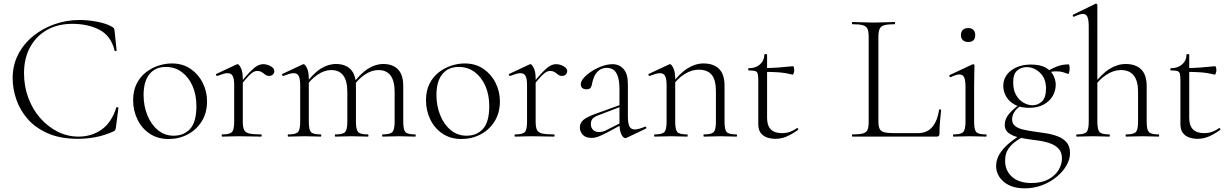

<svg xmlns="http://www.w3.org/2000/svg" viewBox="-20 -745 6700 1047"><path d="M413 -636Q460 -636 510 -626.5Q560 -617 591 -599Q599 -594 601.5 -590Q604 -586 605 -575L616 -470Q616 -468 611 -466.5Q606 -465 605 -469Q585 -550 522.5 -582.5Q460 -615 374 -615Q295 -615 236 -581.5Q177 -548 144 -487.5Q111 -427 111 -346Q111 -274 134.5 -211Q158 -148 199.5 -101Q241 -54 294.5 -27Q348 0 408 0Q479 0 533.5 -38Q588 -76 614 -158Q615 -162 620.5 -160.5Q626 -159 626 -157L612 -50Q610 -38 607.5 -34.5Q605 -31 596 -27Q548 -6 500.5 3Q453 12 405 12Q310 12 242 -17.5Q174 -47 131.5 -95.5Q89 -144 69 -202.5Q49 -261 49 -319Q49 -390 79 -448Q109 -506 160.5 -548Q212 -590 277.5 -613Q343 -636 413 -636Z M899 13Q840 13 796.5 -16Q753 -45 729.5 -93.5Q706 -142 706 -198Q706 -250 725 -288Q744 -326 775.5 -350.5Q807 -375 844 -387Q881 -399 917 -399Q977 -399 1020 -369Q1063 -339 1086 -292Q1109 -245 1109 -193Q1109 -129 1080 -83Q1051 -37 1003.5 -12Q956 13 899 13ZM927 -5Q983 -5 1017 -42.5Q1051 -80 1051 -167Q1051 -228 1030 -276Q1009 -324 971.5 -352Q934 -380 884 -380Q827 -380 795 -340.5Q763 -301 763 -227Q763 -168 783.5 -117Q804 -66 841 -35.5Q878 -5 927 -5Z M1285 -271 1281 -281Q1318 -327 1341.5 -351.5Q1365 -376 1382 -385.5Q1399 -395 1415 -395Q1436 -395 1456 -384Q1476 -373 1476 -357Q1476 -347 1468.5 -339Q1461 -331 1447 -331Q1435 -331 1426.5 -338Q1418 -345 1408 -351.5Q1398 -358 1381 -358Q1372 -358 1361.5 -352.5Q1351 -347 1333.5 -328.5Q1316 -310 1285 -271ZM1192 0Q1189 0 1189 -6Q1189 -12 1192 -12Q1233 -12 1245 -25Q1257 -38 1257 -81V-281Q1257 -315 1249 -330.5Q1241 -346 1221 -346Q1211 -346 1197 -342Q1183 -338 1165 -331Q1161 -330 1158.5 -335Q1156 -340 1160 -342L1271 -394Q1273 -395 1276 -395Q1283 -395 1293.5 -374.5Q1304 -354 1304 -315V-81Q1304 -52 1311 -37Q1318 -22 1339.5 -17Q1361 -12 1404 -12Q1407 -12 1407 -6Q1407 0 1404 0Q1380 0 1348 -1Q1316 -2 1281 -2Q1256 -2 1232.5 -1Q1209 0 1192 0Z M2066 0Q2064 0 2064 -6Q2064 -12 2066 -12Q2107 -12 2119.5 -25Q2132 -38 2132 -81V-244Q2132 -363 2043 -363Q2006 -363 1968.5 -337.5Q1931 -312 1902 -269L1898 -281Q1944 -343 1985.5 -369.5Q2027 -396 2070 -396Q2122 -396 2150.5 -366.5Q2179 -337 2179 -275V-81Q2179 -38 2190.5 -25Q2202 -12 2244 -12Q2247 -12 2247 -6Q2247 0 2244 0Q2227 0 2204 -1Q2181 -2 2155 -2Q2130 -2 2107 -1Q2084 0 2066 0ZM1809 0Q1806 0 1806 -6Q1806 -12 1809 -12Q1850 -12 1862 -25Q1874 -38 1874 -81V-244Q1874 -363 1786 -363Q1749 -363 1711.5 -337.5Q1674 -312 1645 -269L1641 -281Q1686 -343 1727.5 -369.5Q1769 -396 1812 -396Q1864 -396 1892.5 -366.5Q1921 -337 1921 -275V-81Q1921 -38 1933 -25Q1945 -12 1987 -12Q1989 -12 1989 -6Q1989 0 1987 0Q1969 0 1946.5 -1Q1924 -2 1898 -2Q1873 -2 1849.5 -1Q1826 0 1809 0ZM1552 0Q1549 0 1549 -6Q1549 -12 1552 -12Q1593 -12 1605 -25Q1617 -38 1617 -81V-281Q1617 -315 1609 -330.5Q1601 -346 1581 -346Q1571 -346 1557 -342Q1543 -338 1525 -331Q1521 -330 1518.5 -335Q1516 -340 1520 -342L1631 -394Q1633 -395 1636 -395Q1643 -395 1653.5 -374.5Q1664 -354 1664 -315V-81Q1664 -38 1675.5 -25Q1687 -12 1729 -12Q1732 -12 1732 -6Q1732 0 1729 0Q1712 0 1689 -1Q1666 -2 1641 -2Q1616 -2 1592.5 -1Q1569 0 1552 0Z M2496 13Q2437 13 2393.5 -16Q2350 -45 2326.5 -93.5Q2303 -142 2303 -198Q2303 -250 2322 -288Q2341 -326 2372.5 -350.5Q2404 -375 2441 -387Q2478 -399 2514 -399Q2574 -399 2617 -369Q2660 -339 2683 -292Q2706 -245 2706 -193Q2706 -129 2677 -83Q2648 -37 2600.5 -12Q2553 13 2496 13ZM2524 -5Q2580 -5 2614 -42.5Q2648 -80 2648 -167Q2648 -228 2627 -276Q2606 -324 2568.5 -352Q2531 -380 2481 -380Q2424 -380 2392 -340.5Q2360 -301 2360 -227Q2360 -168 2380.5 -117Q2401 -66 2438 -35.5Q2475 -5 2524 -5Z M2882 -271 2878 -281Q2915 -327 2938.5 -351.5Q2962 -376 2979 -385.5Q2996 -395 3012 -395Q3033 -395 3053 -384Q3073 -373 3073 -357Q3073 -347 3065.5 -339Q3058 -331 3044 -331Q3032 -331 3023.5 -338Q3015 -345 3005 -351.5Q2995 -358 2978 -358Q2969 -358 2958.5 -352.5Q2948 -347 2930.5 -328.5Q2913 -310 2882 -271ZM2789 0Q2786 0 2786 -6Q2786 -12 2789 -12Q2830 -12 2842 -25Q2854 -38 2854 -81V-281Q2854 -315 2846 -330.5Q2838 -346 2818 -346Q2808 -346 2794 -342Q2780 -338 2762 -331Q2758 -330 2755.5 -335Q2753 -340 2757 -342L2868 -394Q2870 -395 2873 -395Q2880 -395 2890.5 -374.5Q2901 -354 2901 -315V-81Q2901 -52 2908 -37Q2915 -22 2936.5 -17Q2958 -12 3001 -12Q3004 -12 3004 -6Q3004 0 3001 0Q2977 0 2945 -1Q2913 -2 2878 -2Q2853 -2 2829.5 -1Q2806 0 2789 0Z M3398 6Q3394 8 3390 8Q3378 8 3368 -13Q3358 -34 3358 -74V-255Q3358 -304 3348.5 -330Q3339 -356 3323.5 -365.5Q3308 -375 3290 -375Q3263 -375 3246 -361Q3229 -347 3220.5 -327.5Q3212 -308 3209 -291Q3208 -281 3202.5 -269.5Q3197 -258 3177 -258Q3164 -258 3155.5 -265Q3147 -272 3147 -285Q3147 -302 3164 -321Q3181 -340 3207.5 -357Q3234 -374 3264 -384.5Q3294 -395 3320 -395Q3357 -395 3380.5 -368.5Q3404 -342 3404 -285V-108Q3404 -72 3412.5 -55.5Q3421 -39 3442 -39Q3461 -39 3497 -54Q3502 -56 3504 -50.5Q3506 -45 3501 -43ZM3205 7Q3173 7 3157.5 -10.5Q3142 -28 3142 -50Q3142 -76 3163 -92.5Q3184 -109 3232 -126L3368 -175L3370 -165L3242 -116Q3220 -108 3211 -97Q3202 -86 3202 -69Q3202 -48 3214.5 -36.5Q3227 -25 3246 -25Q3257 -25 3266.5 -27.5Q3276 -30 3284 -34L3377 -81L3379 -70L3292 -23Q3261 -7 3242.5 0Q3224 7 3205 7Z M3819 0Q3816 0 3816 -6Q3816 -12 3819 -12Q3860 -12 3872 -25Q3884 -38 3884 -81V-248Q3884 -309 3861 -337Q3838 -365 3789 -365Q3751 -365 3711.5 -340Q3672 -315 3643 -271L3639 -283Q3686 -345 3729 -372Q3772 -399 3816 -399Q3871 -399 3901 -369.5Q3931 -340 3931 -278V-81Q3931 -38 3942.5 -25Q3954 -12 3996 -12Q3999 -12 3999 -6Q3999 0 3996 0Q3979 0 3956 -1Q3933 -2 3908 -2Q3883 -2 3859.5 -1Q3836 0 3819 0ZM3550 0Q3547 0 3547 -6Q3547 -12 3550 -12Q3591 -12 3603 -25Q3615 -38 3615 -81V-281Q3615 -315 3607 -330.5Q3599 -346 3579 -346Q3569 -346 3555 -342Q3541 -338 3523 -331Q3519 -330 3516.5 -335Q3514 -340 3518 -342L3629 -394Q3631 -395 3634 -395Q3641 -395 3651.5 -374.5Q3662 -354 3662 -315V-81Q3662 -38 3673.5 -25Q3685 -12 3727 -12Q3730 -12 3730 -6Q3730 0 3727 0Q3710 0 3687 -1Q3664 -2 3639 -2Q3614 -2 3590.5 -1Q3567 0 3550 0Z M4208 12Q4184 12 4162.5 4.5Q4141 -3 4128 -20.5Q4115 -38 4115 -68V-306Q4115 -331 4112 -342.5Q4109 -354 4098 -357.5Q4087 -361 4063 -361Q4060 -361 4060 -367Q4060 -373 4063 -373Q4101 -373 4124.5 -394Q4148 -415 4148 -447Q4148 -450 4155.5 -450Q4163 -450 4163 -447V-102Q4163 -60 4183.5 -39.5Q4204 -19 4244 -19Q4271 -19 4291.5 -27.5Q4312 -36 4325 -46Q4329 -48 4332 -43.5Q4335 -39 4331 -36Q4294 -10 4266 1Q4238 12 4208 12ZM4301 -338Q4262 -348 4226.5 -350.5Q4191 -353 4151 -353V-374Q4190 -374 4226.5 -377Q4263 -380 4304 -384Q4307 -384 4309 -377.5Q4311 -371 4311 -361Q4311 -354 4308 -345.5Q4305 -337 4301 -338Z M4770 -543V-85Q4770 -57 4776.5 -43Q4783 -29 4801.5 -24Q4820 -19 4856 -19H4984Q5037 -19 5065 -54Q5093 -89 5101 -146Q5101 -149 5106.5 -148.5Q5112 -148 5112 -145Q5109 -119 5106 -82.5Q5103 -46 5103 -15Q5103 0 5088 0H4628Q4626 0 4626 -6Q4626 -12 4628 -12Q4666 -12 4685 -17Q4704 -22 4710.5 -37Q4717 -52 4717 -81V-544Q4717 -573 4710.5 -587.5Q4704 -602 4685 -607.5Q4666 -613 4628 -613Q4626 -613 4626 -619Q4626 -625 4628 -625Q4652 -625 4681.5 -623.5Q4711 -622 4743 -622Q4777 -622 4806.5 -623.5Q4836 -625 4859 -625Q4861 -625 4861 -619Q4861 -613 4859 -613Q4821 -613 4802 -607.5Q4783 -602 4776.5 -587Q4770 -572 4770 -543Z M5179 0Q5177 0 5177 -6Q5177 -12 5179 -12Q5220 -12 5232.5 -25Q5245 -38 5245 -81V-270Q5245 -306 5238 -322.5Q5231 -339 5212 -339Q5203 -339 5191.5 -335.5Q5180 -332 5164 -324Q5160 -323 5157.5 -328.5Q5155 -334 5159 -336L5283 -394Q5286 -395 5287 -395Q5289 -395 5291.5 -393Q5294 -391 5294 -388Q5294 -381 5293 -349.5Q5292 -318 5292 -271V-81Q5292 -38 5303.5 -25Q5315 -12 5357 -12Q5360 -12 5360 -6Q5360 0 5357 0Q5340 0 5317 -1Q5294 -2 5268 -2Q5243 -2 5220 -1Q5197 0 5179 0ZM5260 -516Q5241 -516 5230.5 -526Q5220 -536 5220 -554Q5220 -572 5230.5 -582Q5241 -592 5260 -592Q5278 -592 5288 -582Q5298 -572 5298 -554Q5298 -516 5260 -516Z M5568 282Q5496 282 5454 246.5Q5412 211 5412 160Q5412 125 5431.5 93.5Q5451 62 5487 32.5Q5523 3 5572 -25L5582 -14Q5553 3 5525 21.5Q5497 40 5479 66Q5461 92 5461 131Q5461 186 5499 219.5Q5537 253 5604 253Q5660 253 5697 233Q5734 213 5752.5 182Q5771 151 5771 119Q5771 87 5754.5 68Q5738 49 5711 38.5Q5684 28 5652 23Q5620 18 5588 14Q5558 10 5528.5 2.5Q5499 -5 5479 -20.5Q5459 -36 5459 -64Q5459 -98 5484 -126Q5509 -154 5537 -173L5544 -166Q5524 -154 5511.5 -134.5Q5499 -115 5499 -94Q5499 -71 5515.5 -58Q5532 -45 5557.5 -39Q5583 -33 5610 -29Q5646 -24 5682 -18.5Q5718 -13 5748 -1.5Q5778 10 5796.5 31.5Q5815 53 5815 90Q5815 123 5796 156.5Q5777 190 5743 218.5Q5709 247 5664 264.5Q5619 282 5568 282ZM5591 -157Q5546 -157 5515 -173.5Q5484 -190 5467.5 -217.5Q5451 -245 5451 -277Q5451 -310 5469.5 -336Q5488 -362 5522 -377.5Q5556 -393 5602 -393Q5654 -393 5683.5 -375.5Q5713 -358 5725 -332.5Q5737 -307 5737 -283Q5737 -250 5720.5 -221.5Q5704 -193 5671.5 -175Q5639 -157 5591 -157ZM5611 -171Q5640 -171 5662 -192Q5684 -213 5684 -263Q5684 -317 5651.5 -348Q5619 -379 5579 -379Q5549 -379 5527 -360.5Q5505 -342 5505 -296Q5505 -254 5521 -226.5Q5537 -199 5561.5 -185Q5586 -171 5611 -171ZM5684 -319V-353Q5714 -371 5743.5 -382.5Q5773 -394 5808 -394Q5810 -394 5811.5 -387Q5813 -380 5813 -373Q5813 -363 5810.5 -351.5Q5808 -340 5804 -342Q5796 -345 5779.5 -350.5Q5763 -356 5740 -356Q5727 -356 5715.5 -354Q5704 -352 5693 -349Z M5852 0Q5849 0 5849 -6Q5849 -12 5852 -12Q5893 -12 5905 -25Q5917 -38 5917 -81V-600Q5917 -636 5910 -652.5Q5903 -669 5885 -669Q5869 -669 5837 -654Q5833 -652 5830.5 -657.5Q5828 -663 5832 -665L5955 -725Q5956 -725 5956 -725Q5956 -725 5957 -725Q5960 -725 5962 -723Q5964 -721 5964 -718V-81Q5964 -38 5976 -25Q5988 -12 6030 -12Q6032 -12 6032 -6Q6032 0 6030 0Q6012 0 5989.5 -1Q5967 -2 5941 -2Q5916 -2 5892.5 -1Q5869 0 5852 0ZM6121 0Q6118 0 6118 -6Q6118 -12 6121 -12Q6162 -12 6174 -25Q6186 -38 6186 -81V-244Q6186 -363 6092 -363Q6053 -363 6013.5 -337.5Q5974 -312 5945 -269L5941 -281Q5988 -343 6031 -369.5Q6074 -396 6119 -396Q6173 -396 6203 -366.5Q6233 -337 6233 -275V-81Q6233 -38 6245 -25Q6257 -12 6299 -12Q6301 -12 6301 -6Q6301 0 6299 0Q6281 0 6258.5 -1Q6236 -2 6210 -2Q6185 -2 6161.5 -1Q6138 0 6121 0Z M6510 12Q6486 12 6464.5 4.5Q6443 -3 6430 -20.5Q6417 -38 6417 -68V-306Q6417 -331 6414 -342.5Q6411 -354 6400 -357.5Q6389 -361 6365 -361Q6362 -361 6362 -367Q6362 -373 6365 -373Q6403 -373 6426.5 -394Q6450 -415 6450 -447Q6450 -450 6457.5 -450Q6465 -450 6465 -447V-102Q6465 -60 6485.5 -39.5Q6506 -19 6546 -19Q6573 -19 6593.5 -27.5Q6614 -36 6627 -46Q6631 -48 6634 -43.5Q6637 -39 6633 -36Q6596 -10 6568 1Q6540 12 6510 12ZM6603 -338Q6564 -348 6528.5 -350.5Q6493 -353 6453 -353V-374Q6492 -374 6528.5 -377Q6565 -380 6606 -384Q6609 -384 6611 -377.5Q6613 -371 6613 -361Q6613 -354 6610 -345.5Q6607 -337 6603 -338Z"/></svg>

Font: Cormorant Light
Style: Regular
Weight: 300
Designer: Christian Thalmann (Catharsis Fonts)
Foundry: Catharsis Fonts
Version: Version 4.000